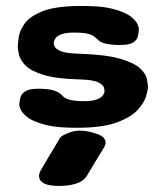

<svg xmlns="http://www.w3.org/2000/svg" viewBox="-20 -423 531 636"><path d="M241 -160Q166 -162 124 -175Q82 -188 64.5 -206Q47 -224 43 -241.5Q39 -259 39 -269Q39 -279 42 -300Q45 -321 61 -344Q77 -367 116.5 -384Q156 -401 229 -403Q309 -405 352 -394Q395 -383 413.5 -368Q432 -353 436 -341.5Q440 -330 440 -330Q440 -317 437 -303.5Q434 -290 419.5 -281.5Q405 -273 370 -274Q342 -275 328 -279Q314 -283 307.5 -288.5Q301 -294 294.5 -300Q288 -306 275.5 -310Q263 -314 236 -315Q203 -316 186.5 -310.5Q170 -305 164.5 -297Q159 -289 158.5 -283.5Q158 -278 158 -278Q158 -278 160.5 -270Q163 -262 180.5 -254Q198 -246 244 -245Q331 -242 377.5 -228.5Q424 -215 443.5 -197Q463 -179 466.5 -161.5Q470 -144 470 -134Q470 -124 463.5 -103Q457 -82 436 -59Q415 -36 371.5 -19Q328 -2 255 0Q176 2 132.5 -9Q89 -20 70.5 -35Q52 -50 48 -61.5Q44 -73 44 -73Q44 -87 47.5 -100Q51 -113 65.5 -121.5Q80 -130 114 -129Q143 -128 156.5 -124Q170 -120 177 -114.5Q184 -109 190 -103Q196 -97 209 -93Q222 -89 248 -88Q281 -87 297.5 -92.5Q314 -98 320 -106Q326 -114 326 -119.5Q326 -125 326 -125Q326 -125 324 -133.5Q322 -142 304.5 -150.5Q287 -159 241 -160ZM178 193Q143 193 128 185.5Q113 178 110.5 168Q108 158 111 150.5Q114 143 114 143Q114 143 122.5 128.5Q131 114 142.5 94.5Q154 75 164.5 58Q175 41 178 35Q185 24 216 14Q247 4 290 17Q319 25 325.5 36Q332 47 329 55Q326 63 326 63Q326 63 316 79.5Q306 96 292.5 118Q279 140 268 159Q257 177 235.5 184Q214 191 196 192Q178 193 178 193Z"/></svg>

Font: Nerko One
Style: Regular
Weight: 400
Designer: Nermin Kahrimanovic
Foundry: Nermin Kahrimanovic
Version: Version 1.101